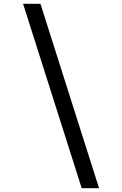

<svg xmlns="http://www.w3.org/2000/svg" viewBox="-20 -843 640 1006"><path d="M408 143 101 -823H192L499 143Z"/></svg>

Font: Iosevka SS04 Extended
Style: Italic
Weight: 400
Width: 7
Italic angle: -9°
Monospace: yes
Designer: Belleve Invis
Foundry: Belleve Invis
Version: Version 19.0.0; ttfautohint (v1.8.4)